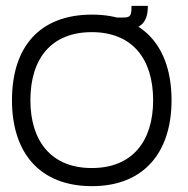

<svg xmlns="http://www.w3.org/2000/svg" viewBox="-20 -623 644 657"><path d="M295 14C470 14 567 -99 567 -280C567 -459 474 -573 295 -573C115 -573 21 -462 21 -280C21 -100 116 14 295 14ZM294 -48C153 -48 84 -143 84 -280C84 -424 157 -513 294 -513C435 -513 504 -419 504 -280C504 -141 434 -48 294 -48ZM399 -521C459 -521 486 -543 486 -603H430C430 -570 427 -563 402 -563H374L372 -521Z"/></svg>

Font: OSH Darker Grotesque Medium
Style: Regular
Weight: 500
Designer: Gabriel Lam
Foundry: TypeRant
Version: Version 1.000;Glyphs 3.1.1 (3148)